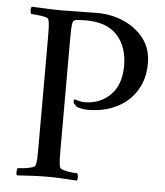

<svg xmlns="http://www.w3.org/2000/svg" viewBox="-49 -690 633 736"><g transform="rotate(5 267.5 -321.5)"><path d="M506 -468Q506 -409 479 -364.5Q452 -320 403.5 -295.5Q355 -271 291 -271Q283 -271 270 -273Q257 -275 249 -279Q247 -281 241 -286.5Q235 -292 235 -301Q235 -307 240 -306Q248 -304 257 -301.5Q266 -299 277 -299Q336 -299 376 -338.5Q416 -378 416 -451Q416 -524 376 -568Q336 -612 255 -612Q246 -612 227.5 -611Q209 -610 206 -603Q202 -594 201.5 -572.5Q201 -551 201 -529V-113Q201 -91 201.5 -72Q202 -53 206 -41Q208 -36 222 -32Q236 -28 251.5 -26.5Q267 -25 273 -25Q276 -21 276.5 -11Q277 -1 273 3Q243 1 215.5 -0.5Q188 -2 159 -2Q131 -2 102.5 -0.5Q74 1 44 3Q40 -1 40.5 -11Q41 -21 44 -25Q50 -25 65.5 -26.5Q81 -28 95.5 -32Q110 -36 111 -41Q115 -53 115.5 -72Q116 -91 116 -113V-530Q116 -552 115.5 -571.5Q115 -591 111 -603Q110 -609 95.5 -612Q81 -615 65.5 -616.5Q50 -618 44 -618Q41 -622 40.5 -632Q40 -642 44 -646Q74 -645 102.5 -643.5Q131 -642 159 -642Q188 -642 221.5 -643Q255 -644 298 -644Q350 -644 397.5 -623.5Q445 -603 475.5 -564Q506 -525 506 -468Z"/></g></svg>

Font: Amiri
Style: Regular
Weight: 400
Designer: Khaled Hosny
Version: Version 0.114